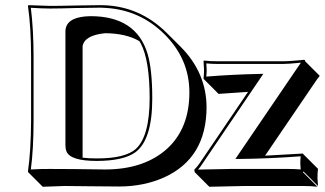

<svg xmlns="http://www.w3.org/2000/svg" viewBox="-20 -668 1266 748"><path d="M174.8 -645Q212.9 -645 272.9 -646.5Q333.5 -647.9 371.1 -647.9Q510.3 -647.9 614.3 -554.2Q622.1 -547.4 628.4 -541L685.1 -484.4Q783.7 -384.3 784.7 -251.5Q784.7 -51.3 618.7 23.4Q541 58.1 445.8 58.6Q391.6 58.6 326.2 57.6Q270 56.6 231.4 56.6L146.5 59.6L89.8 2.9L88.9 0Q100.6 -81.5 101.1 -200.2V-444.8Q101.1 -559.6 88.9 -645L90.8 -647.9Q91.8 -647.9 174.8 -645ZM522.9 -507.8Q470.7 -538.1 389.6 -538.6Q309.6 -530.8 301.8 -488.3V-53.7Q324.7 -50.8 357.9 -50.8Q467.8 -50.8 509.3 -87.9Q562.5 -136.7 563 -284.2Q563 -433.6 528.3 -499Q525.4 -503.9 522.9 -507.8ZM1012.7 -61.5Q1160.2 -70.3 1160.2 -69.8L1162.1 -66.9L1218.8 -10.3Q1216.8 5.9 1216.8 24.4Q1216.8 31.7 1218.8 56.6L1162.1 0L1160.2 2.9L1216.8 59.6Q1193.8 56.6 1160.6 56.6H934.6L795.4 59.6L738.8 2.9L736.8 -6.8Q750.5 -21 757.8 -32.2L946.3 -310.1L831.5 -302.2L774.9 -358.9L772.9 -361.8Q774.9 -377.4 774.9 -397Q774.9 -404.3 772.9 -429.2L774.9 -432.1Q797.9 -429.2 831.1 -429.2H1083Q1103.5 -429.2 1150.4 -433.6Q1162.6 -435.1 1164.1 -435.1Q1166.5 -434.6 1167.5 -434.1Q1168.5 -431.6 1168.9 -429.2L1225.6 -372.6Q1217.3 -362.8 1195.8 -330.6ZM986.8 -379.9 1005.9 -380.4 766.1 -26.4Q758.3 -14.6 751.5 -7.3Q854.5 -9.8 877.9 -9.8H1104Q1130.4 -9.8 1151.4 -7.8Q1149.9 -24.4 1149.9 -32.2Q1149.9 -43.9 1151.4 -59.1Q1024.9 -49.8 916 -48.8H897L1130.9 -392.6Q1146.5 -415.5 1152.3 -423.8Q1104 -418.9 1083 -418.9H831.1Q804.7 -418.9 783.7 -420.9Q785.2 -404.3 785.2 -397Q785.2 -385.3 783.7 -369.6Q887.2 -377.9 986.8 -379.9ZM174.8 -634.8Q145.5 -634.8 100.1 -637.7Q110.8 -553.2 110.8 -444.8V-200.2Q110.8 -87.4 100.1 -7.8Q146.5 -10.3 174.8 -9.8Q214.4 -9.8 270 -9.3Q335.9 -8.3 389.2 -7.8Q542.5 -7.8 632.3 -89.8Q717.8 -168.9 717.8 -308.1Q717.8 -437.5 621.6 -533.7Q525.9 -629.4 391.6 -637.2Q380.9 -637.7 371.1 -638.2Q333.5 -638.2 273.4 -636.7Q212.4 -634.8 174.8 -634.8ZM234.9 -101.1V-544.9Q234.9 -596.7 312 -604Q322.8 -605 333 -605Q511.2 -605 555.2 -457.5Q573.2 -396 573.2 -284.2Q573.2 -123.5 507.3 -74.7Q460.9 -41.5 357.9 -41Q254.4 -41 239.3 -77.6Q234.9 -87.9 234.9 -101.1Z"/></svg>

Font: Linux Biolinum Shadow O
Style: Bold
Weight: 700
Designer: Philipp H. Poll
Foundry: Philipp H. Poll
Version: Version 0.9.2